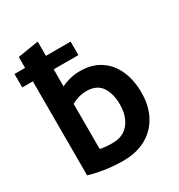

<svg xmlns="http://www.w3.org/2000/svg" viewBox="-184 -900 968 1037"><g transform="rotate(-30 299.5 -381.5)"><path d="M283 13Q225 13 168 4Q111 -5 74 -17V-603H8V-687H74V-755L204 -776V-687H358V-603H204V-497Q227 -508 256.5 -516Q286 -524 321 -524Q396 -524 447.5 -489.5Q499 -455 525.5 -395Q552 -335 552 -257Q552 -176 519.5 -115Q487 -54 427 -20.5Q367 13 283 13ZM282 -99Q347 -99 383 -143.5Q419 -188 419 -260Q419 -329 390 -371Q361 -413 298 -413Q270 -413 244.5 -405Q219 -397 204 -387V-106Q216 -103 235.5 -101Q255 -99 282 -99Z"/></g></svg>

Font: Ubuntu Sans
Style: Bold
Weight: 700
Designer: Dalton Maag Ltd
Foundry: Dalton Maag Ltd
Version: Version 1.006; ttfautohint (v1.8.4.7-5d5b)